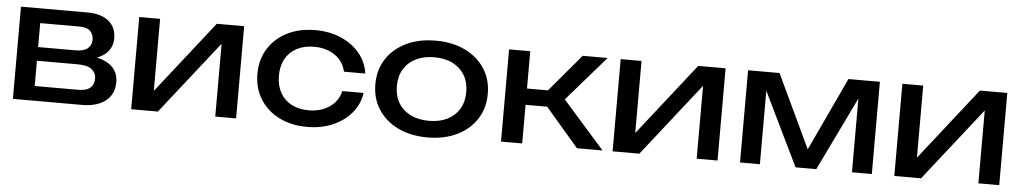

<svg xmlns="http://www.w3.org/2000/svg" viewBox="-36 -870 6251 1174"><g transform="rotate(5 3089.5 -283.0)"><path d="M56 0V-283V-566H466Q548 -566 594.5 -528Q641 -490 641 -423Q641 -361 594.5 -323.5Q548 -286 465 -279L475 -303Q573 -301 625 -263Q677 -225 677 -156Q677 -83 624.5 -41.5Q572 0 479 0ZM182 -32 132 -90H446Q499 -90 522.5 -110.5Q546 -131 546 -168Q546 -201 519.5 -223Q493 -245 431 -245H132V-329H412Q463 -329 486.5 -349.5Q510 -370 510 -403Q510 -435 489.5 -455.5Q469 -476 421 -476H133L182 -533V-283Z M782 0V-566H910V-65L871 -74L1258 -566H1426V0H1298V-508L1338 -498L946 0Z M2189 -223Q2179 -153 2134 -99.5Q2089 -46 2019 -16Q1949 14 1863 14Q1765 14 1690.5 -23.5Q1616 -61 1574 -128Q1532 -195 1532 -283Q1532 -371 1574 -438Q1616 -505 1690.5 -542.5Q1765 -580 1863 -580Q1949 -580 2019 -550Q2089 -520 2134 -466.5Q2179 -413 2189 -342H2058Q2044 -406 1991 -442Q1938 -478 1863 -478Q1803 -478 1758 -454.5Q1713 -431 1688.5 -387.5Q1664 -344 1664 -283Q1664 -223 1688.5 -179Q1713 -135 1758 -111.5Q1803 -88 1863 -88Q1939 -88 1992 -125Q2045 -162 2058 -223Z M2601 14Q2498 14 2420.5 -23.5Q2343 -61 2299.5 -128Q2256 -195 2256 -283Q2256 -372 2299.5 -438.5Q2343 -505 2420.5 -542.5Q2498 -580 2601 -580Q2704 -580 2781.5 -542.5Q2859 -505 2902.5 -438.5Q2946 -372 2946 -283Q2946 -195 2902.5 -128Q2859 -61 2781.5 -23.5Q2704 14 2601 14ZM2601 -88Q2667 -88 2714.5 -112Q2762 -136 2788 -179.5Q2814 -223 2814 -283Q2814 -343 2788 -386.5Q2762 -430 2714.5 -454Q2667 -478 2601 -478Q2536 -478 2488 -454Q2440 -430 2414 -386.5Q2388 -343 2388 -283Q2388 -223 2414 -179.5Q2440 -136 2488 -112Q2536 -88 2601 -88Z M3052 0V-566H3182V0ZM3518 0 3270 -289 3504 -566H3657L3418 -291L3675 0ZM3125 -337H3387V-237H3125Z M3737 0V-566H3865V-65L3826 -74L4213 -566H4381V0H4253V-508L4293 -498L3901 0Z M4519 0V-566H4712L4950 -62H4899L5135 -566H5328V0H5206V-523H5240L4987 0H4860L4607 -521L4641 -522V0Z M5466 0V-566H5594V-65L5555 -74L5942 -566H6110V0H5982V-508L6022 -498L5630 0Z"/></g></svg>

Font: Bounded
Style: Regular
Weight: 400
Designer: Vlad Churkin
Version: Version 1.0